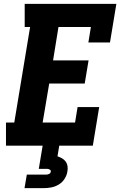

<svg xmlns="http://www.w3.org/2000/svg" viewBox="-20 -755 640 995"><path d="M11 0V-120H54L136 -615H108V-735H583L550 -535H438L451 -615H283L255 -442H439L419 -322H235L201 -120H369L382 -200H494L461 0ZM107 220 119 150H219Q226 150 234 146.5Q242 143 243 135Q245 128 238 124Q231 120 224 120H181L201 0H287L278 55Q290 59 301.5 65.5Q313 72 320.5 82.5Q328 93 330 107Q332 121 329 135Q326 154 314.5 172Q303 190 285 201Q267 212 247 216Q227 220 207 220Z"/></svg>

Font: Iosevka Etoile Heavy Oblique
Style: Regular
Weight: 900
Italic angle: -9°
Designer: Belleve Invis
Foundry: Belleve Invis
Version: Version 15.5.2; ttfautohint (v1.8.4)